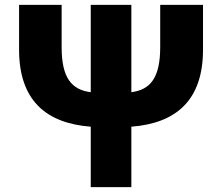

<svg xmlns="http://www.w3.org/2000/svg" viewBox="-20 -765 908 785"><path d="M351 0H517V-247C700 -261 810 -355 810 -562V-745H635V-572C635 -446 594 -398 517 -388V-745H351V-388C273 -398 232 -446 232 -572V-745H58V-562C58 -355 168 -261 351 -247Z"/></svg>

Font: ChiuKong Gothic MN Heavy
Style: Regular
Weight: 900
Designer: Ryoko NISHIZUKA 西塚涼子 (kana, bopomofo & ideographs); Paul D. Hunt (Latin, Greek & Cyrillic); Sandoll Communications 산돌커뮤니
Foundry: Adobe
Version: Version 1.300